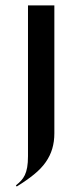

<svg xmlns="http://www.w3.org/2000/svg" viewBox="-20 -515 266 710"><path d="M181 -21.8V-495H83.5V62.5Q83.5 87 80.5 103.8Q77.5 120.5 71.8 132.5Q66 144.5 57.6 153.4Q49.2 162.2 38.8 170.5L41.8 174.8Q79.5 151.5 106.1 129.8Q132.8 108 149.1 84.6Q165.5 61.2 173.2 35Q181 8.8 181 -21.8Z"/></svg>

Font: Moniqa Black
Style: Regular
Weight: 900
Designer: Rajesh Rajput
Foundry: Rajesh Rajput
Version: Version 1.000